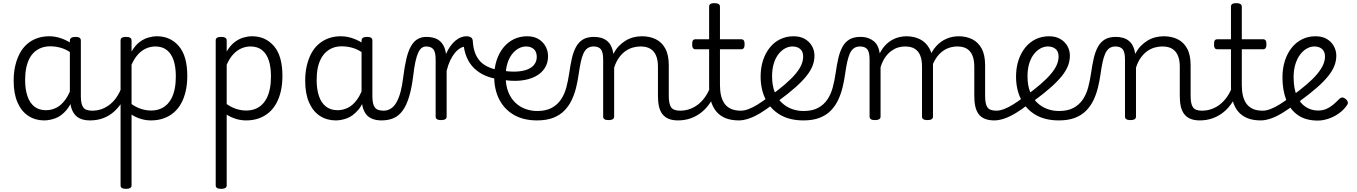

<svg xmlns="http://www.w3.org/2000/svg" viewBox="-20 -750 8646 1223"><path d="M261 17Q205 17 161 -11.5Q117 -40 92 -96.5Q67 -153 67 -236Q67 -287 77 -330.5Q87 -374 105.5 -409Q124 -444 151.5 -468.5Q179 -493 215 -506Q251 -519 294 -519Q334 -519 373.5 -504.5Q413 -490 448 -465V-403Q408 -433 372.5 -444Q337 -455 299 -455Q270 -455 245 -446Q220 -437 200.5 -420Q181 -403 167.5 -377Q154 -351 147 -317Q140 -283 140 -240Q140 -182 154.5 -138.5Q169 -95 198.5 -71.5Q228 -48 273 -48Q308 -48 339.5 -64Q371 -80 397.5 -117Q424 -154 442 -215L459 -163Q437 -88 403.5 -49Q370 -10 332.5 3.5Q295 17 261 17ZM554 17Q520 17 495.5 7.5Q471 -2 455.5 -21.5Q440 -41 432.5 -69.5Q425 -98 425 -136V-491Q425 -503 434 -509Q443 -515 461 -515Q478 -515 486.5 -509.5Q495 -504 495 -492V-136Q495 -88 510 -66.5Q525 -45 567 -45Q575 -45 579 -35.5Q583 -26 582 -14Q581 -2 574.5 7.5Q568 17 554 17Z M553 17Q541 17 535 7.5Q529 -2 530 -14Q531 -26 540 -35.5Q549 -45 566 -45Q601 -45 630 -56Q659 -67 683 -87Q707 -107 724.5 -133.5Q742 -160 753 -189Q758 -202 768 -201Q778 -200 785.5 -191Q793 -182 790 -172Q777 -131 755 -96.5Q733 -62 703.5 -36.5Q674 -11 636.5 3Q599 17 553 17Z M783 453Q765 453 756.5 447.5Q748 442 748 431V-493Q748 -504 756.5 -509.5Q765 -515 783 -515Q800 -515 809 -509.5Q818 -504 818 -493V-422Q842 -462 869.5 -482.5Q897 -503 925.5 -511Q954 -519 980 -519Q1065 -519 1119 -456.5Q1173 -394 1173 -266Q1173 -214 1163 -170Q1153 -126 1134 -91.5Q1115 -57 1087 -33Q1059 -9 1022.5 4Q986 17 942 17Q909 17 877.5 7.5Q846 -2 818 -20V431Q818 442 809 447.5Q800 453 783 453ZM818 -87Q850 -65 881 -55.5Q912 -46 943 -46Q971 -46 995.5 -54.5Q1020 -63 1039.5 -80.5Q1059 -98 1072.5 -124Q1086 -150 1093 -185Q1100 -220 1100 -263Q1100 -323 1086 -365.5Q1072 -408 1043 -431Q1014 -454 970 -454Q940 -454 912 -442Q884 -430 860.5 -405Q837 -380 818 -338Z M1389 453Q1371 453 1362.5 447.5Q1354 442 1354 431V-493Q1354 -504 1362.5 -509.5Q1371 -515 1389 -515Q1406 -515 1415 -509.5Q1424 -504 1424 -493V-422Q1448 -462 1475.5 -482.5Q1503 -503 1531.5 -511Q1560 -519 1586 -519Q1671 -519 1725 -456.5Q1779 -394 1779 -266Q1779 -214 1769 -170Q1759 -126 1740 -91.5Q1721 -57 1693 -33Q1665 -9 1628.5 4Q1592 17 1548 17Q1515 17 1483.5 7.5Q1452 -2 1424 -20V431Q1424 442 1415 447.5Q1406 453 1389 453ZM1424 -87Q1456 -65 1487 -55.5Q1518 -46 1549 -46Q1577 -46 1601.5 -54.5Q1626 -63 1645.5 -80.5Q1665 -98 1678.5 -124Q1692 -150 1699 -185Q1706 -220 1706 -263Q1706 -323 1692 -365.5Q1678 -408 1649 -431Q1620 -454 1576 -454Q1546 -454 1518 -442Q1490 -430 1466.5 -405Q1443 -380 1424 -338Z M2119 17Q2062 17 2018 -11.5Q1974 -40 1949 -96.5Q1924 -153 1924 -236Q1924 -287 1934 -330.5Q1944 -374 1962.5 -409Q1981 -444 2009 -468.5Q2037 -493 2072.5 -506Q2108 -519 2151 -519Q2191 -519 2231 -504.5Q2271 -490 2305 -465V-403Q2266 -433 2230 -444Q2194 -455 2156 -455Q2127 -455 2102.5 -446Q2078 -437 2058.5 -420Q2039 -403 2025 -377Q2011 -351 2004 -317Q1997 -283 1997 -240Q1997 -182 2011.5 -138.5Q2026 -95 2056 -71.5Q2086 -48 2130 -48Q2165 -48 2197 -64Q2229 -80 2255.5 -117Q2282 -154 2299 -215L2317 -163Q2295 -88 2261 -49Q2227 -10 2190 3.5Q2153 17 2119 17ZM2411 17Q2378 17 2353 7.5Q2328 -2 2312.5 -21.5Q2297 -41 2290 -69.5Q2283 -98 2283 -136V-491Q2283 -503 2291.5 -509Q2300 -515 2318 -515Q2335 -515 2343.5 -509.5Q2352 -504 2352 -492V-136Q2352 -88 2367 -66.5Q2382 -45 2424 -45Q2432 -45 2436.5 -35.5Q2441 -26 2440 -14Q2439 -2 2432 7.5Q2425 17 2411 17Z M2410 17Q2401 17 2396.5 7.5Q2392 -2 2393.5 -14Q2395 -26 2402 -35.5Q2409 -45 2422 -45Q2449 -45 2470 -58.5Q2491 -72 2506 -99Q2521 -126 2531.5 -165Q2542 -204 2548 -255Q2557 -328 2569 -377.5Q2581 -427 2599 -457.5Q2617 -488 2641 -501.5Q2665 -515 2696 -515Q2705 -515 2709.5 -505.5Q2714 -496 2713.5 -484Q2713 -472 2708 -463Q2703 -454 2694 -454Q2679 -454 2666.5 -445Q2654 -436 2644 -414.5Q2634 -393 2626 -356.5Q2618 -320 2612 -266Q2602 -186 2585 -131Q2568 -76 2543.5 -43.5Q2519 -11 2486 3Q2453 17 2410 17Z M2789 15Q2772 15 2763.5 9.5Q2755 4 2755 -7V-371Q2755 -418 2740.5 -436Q2726 -454 2694 -454Q2682 -454 2676 -463Q2670 -472 2670 -484Q2670 -496 2677 -505.5Q2684 -515 2696 -515Q2722 -515 2743 -509Q2764 -503 2779.5 -490.5Q2795 -478 2805.5 -458.5Q2816 -439 2820 -412L2821 -406Q2833 -434 2848.5 -455.5Q2864 -477 2881 -491Q2898 -505 2915.5 -512Q2933 -519 2949 -519Q2964 -519 2971.5 -509Q2979 -499 2979 -486.5Q2979 -474 2971.5 -464Q2964 -454 2949 -454Q2931 -454 2912.5 -443.5Q2894 -433 2877.5 -413Q2861 -393 2847.5 -364.5Q2834 -336 2825 -299V-7Q2825 4 2816 9.5Q2807 15 2789 15Z M3154 -246Q3108 -252 3069.5 -269Q3031 -286 3001 -314.5Q2971 -343 2953 -385Q2935 -427 2931 -484L2949 -519Q2970 -519 2981 -511Q2992 -503 2992 -483Q2995 -441 3007 -410.5Q3019 -380 3039.5 -358.5Q3060 -337 3090 -323.5Q3120 -310 3159 -303Q3174 -300 3180 -290.5Q3186 -281 3184 -270Q3182 -259 3174 -251.5Q3166 -244 3154 -246Z M3164 -303Q3223 -292 3267 -294Q3311 -296 3340.5 -308Q3370 -320 3384.5 -340.5Q3399 -361 3399 -387Q3399 -421 3380 -437.5Q3361 -454 3331 -454Q3306 -454 3282.5 -441Q3259 -428 3240.5 -403.5Q3222 -379 3211.5 -344Q3201 -309 3201 -264Q3201 -206 3217.5 -164.5Q3234 -123 3262.5 -96Q3291 -69 3327 -56Q3363 -43 3401 -43Q3414 -43 3420.5 -34Q3427 -25 3427 -13Q3427 -1 3420.5 8Q3414 17 3401 17Q3314 17 3253 -18.5Q3192 -54 3160 -117Q3128 -180 3128 -262Q3128 -319 3143.5 -366Q3159 -413 3187 -447.5Q3215 -482 3253.5 -500.5Q3292 -519 3338 -519Q3380 -519 3409.5 -501.5Q3439 -484 3455 -455Q3471 -426 3471 -391Q3471 -350 3450.5 -317Q3430 -284 3390 -263Q3350 -242 3293 -236.5Q3236 -231 3162 -245Z M3401 17Q3385 17 3377.5 8Q3370 -1 3370 -13Q3370 -25 3377.5 -34Q3385 -43 3401 -43Q3458 -43 3494.5 -63Q3531 -83 3553.5 -116.5Q3576 -150 3587.5 -193.5Q3599 -237 3606 -285Q3613 -335 3622.5 -377Q3632 -419 3648.5 -450Q3665 -481 3692.5 -498Q3720 -515 3763 -515Q3772 -515 3776.5 -505.5Q3781 -496 3780.5 -484Q3780 -472 3775 -463Q3770 -454 3761 -454Q3738 -454 3722 -442.5Q3706 -431 3696 -408.5Q3686 -386 3679 -353Q3672 -320 3666 -277Q3660 -234 3649.5 -191.5Q3639 -149 3621 -111.5Q3603 -74 3574.5 -45Q3546 -16 3503.5 0.5Q3461 17 3401 17Z M4299 17Q4264 17 4239.5 7Q4215 -3 4199.5 -23Q4184 -43 4177.5 -72Q4171 -101 4171 -139V-326Q4171 -366 4159.5 -394.5Q4148 -423 4124 -438.5Q4100 -454 4059 -454Q4035 -454 4010.5 -447Q3986 -440 3964 -424.5Q3942 -409 3923 -383Q3904 -357 3892 -319V-7Q3892 4 3883 9.5Q3874 15 3856 15Q3839 15 3830.5 9.5Q3822 4 3822 -7V-371Q3822 -418 3807.5 -436Q3793 -454 3761 -454Q3748 -454 3742 -463Q3736 -472 3736 -484Q3736 -496 3743 -505.5Q3750 -515 3763 -515Q3790 -515 3811 -508.5Q3832 -502 3847.5 -489Q3863 -476 3872.5 -457Q3882 -438 3886 -414L3888 -407Q3902 -436 3922.5 -457Q3943 -478 3966.5 -492Q3990 -506 4016 -512.5Q4042 -519 4069 -519Q4119 -519 4157.5 -500Q4196 -481 4218 -440.5Q4240 -400 4240 -334V-139Q4240 -88 4255 -66.5Q4270 -45 4312 -45Q4324 -45 4329.5 -35.5Q4335 -26 4334 -14Q4333 -2 4324.5 7.5Q4316 17 4299 17Z M4298 17Q4286 17 4280 7.5Q4274 -2 4275 -14Q4276 -26 4285 -35.5Q4294 -45 4311 -45Q4346 -45 4376.5 -56.5Q4407 -68 4431.5 -88.5Q4456 -109 4475 -137.5Q4494 -166 4505 -199Q4510 -212 4520.5 -211Q4531 -210 4539 -202Q4547 -194 4543 -183Q4530 -137 4506.5 -100Q4483 -63 4451.5 -37Q4420 -11 4381.5 3Q4343 17 4298 17Z M4687 17Q4637 17 4601.5 2.5Q4566 -12 4542.5 -40Q4519 -68 4508 -109Q4497 -150 4497 -202V-436H4412Q4399 -436 4394 -443.5Q4389 -451 4389 -468Q4389 -486 4394 -493Q4399 -500 4412 -500H4497V-708Q4497 -719 4505 -724.5Q4513 -730 4530 -730Q4548 -730 4557 -724.5Q4566 -719 4566 -708V-500H4700Q4712 -500 4717.5 -493Q4723 -486 4723 -468Q4723 -451 4717.5 -443.5Q4712 -436 4700 -436H4566V-208Q4566 -171 4573 -141Q4580 -111 4595.5 -89.5Q4611 -68 4636.5 -56.5Q4662 -45 4699 -45Q4711 -45 4717 -35.5Q4723 -26 4722 -14Q4721 -2 4712.5 7.5Q4704 17 4687 17Z M4686 17Q4674 17 4668 7.5Q4662 -2 4663 -14Q4664 -26 4673 -35.5Q4682 -45 4699 -45Q4721 -45 4748 -55Q4775 -65 4806.5 -84.5Q4838 -104 4873 -131Q4883 -140 4893 -137Q4903 -134 4909 -124.5Q4915 -115 4914.5 -104Q4914 -93 4904 -86Q4863 -54 4824.5 -30.5Q4786 -7 4751 5Q4716 17 4686 17Z M4880 -135Q4940 -178 4981 -213.5Q5022 -249 5047.5 -279.5Q5073 -310 5084.5 -337Q5096 -364 5096 -390Q5096 -422 5077 -438Q5058 -454 5028 -454Q5003 -454 4979.5 -441Q4956 -428 4937.5 -403.5Q4919 -379 4908.5 -344Q4898 -309 4898 -264Q4898 -206 4914.5 -164.5Q4931 -123 4959.5 -96Q4988 -69 5023.5 -56Q5059 -43 5098 -43Q5111 -43 5117.5 -34Q5124 -25 5124 -13Q5124 -1 5117.5 8Q5111 17 5098 17Q5010 17 4949.5 -18.5Q4889 -54 4857 -117Q4825 -180 4825 -262Q4825 -319 4840.5 -366Q4856 -413 4884 -447.5Q4912 -482 4950.5 -500.5Q4989 -519 5035 -519Q5077 -519 5106.5 -502Q5136 -485 5152 -457Q5168 -429 5168 -395Q5168 -363 5156 -331.5Q5144 -300 5117 -266Q5090 -232 5046 -193Q5002 -154 4938 -107Z M5098 17Q5082 17 5074.5 8Q5067 -1 5067 -13Q5067 -25 5074.5 -34Q5082 -43 5098 -43Q5155 -43 5191.5 -63Q5228 -83 5250.5 -116.5Q5273 -150 5284.5 -193.5Q5296 -237 5303 -285Q5310 -335 5319.5 -377Q5329 -419 5345.5 -450Q5362 -481 5389.5 -498Q5417 -515 5460 -515Q5469 -515 5473.5 -505.5Q5478 -496 5477.5 -484Q5477 -472 5472 -463Q5467 -454 5458 -454Q5435 -454 5419 -442.5Q5403 -431 5393 -408.5Q5383 -386 5376 -353Q5369 -320 5363 -277Q5357 -234 5346.5 -191.5Q5336 -149 5318 -111.5Q5300 -74 5271.5 -45Q5243 -16 5200.5 0.5Q5158 17 5098 17Z M5553 15Q5536 15 5527.5 9.5Q5519 4 5519 -7V-371Q5519 -418 5504.5 -436Q5490 -454 5458 -454Q5444 -454 5437 -463Q5430 -472 5430 -484Q5430 -496 5437.5 -505.5Q5445 -515 5460 -515Q5489 -515 5510 -507.5Q5531 -500 5546.5 -487Q5562 -474 5571 -455Q5580 -436 5583 -414L5584 -410Q5600 -442 5620.5 -463Q5641 -484 5664 -496.5Q5687 -509 5710 -514Q5733 -519 5753 -519Q5802 -519 5840 -500Q5878 -481 5900.5 -440.5Q5923 -400 5923 -334V-7Q5923 4 5914 9.5Q5905 15 5888 15Q5870 15 5861.5 9.5Q5853 4 5853 -7V-326Q5853 -367 5842 -395.5Q5831 -424 5807.5 -439Q5784 -454 5744 -454Q5722 -454 5700.5 -447.5Q5679 -441 5657.5 -425.5Q5636 -410 5618.5 -385Q5601 -360 5589 -322V-7Q5589 4 5580 9.5Q5571 15 5553 15ZM6314 17Q6279 17 6254 7Q6229 -3 6214 -23Q6199 -43 6192.5 -72Q6186 -101 6186 -139V-326Q6186 -366 6175 -394.5Q6164 -423 6140.5 -438.5Q6117 -454 6078 -454Q6051 -454 6024.5 -445Q5998 -436 5974 -415.5Q5950 -395 5931.5 -360.5Q5913 -326 5902 -276H5876Q5880 -335 5898 -380.5Q5916 -426 5944.5 -457Q5973 -488 6009.5 -503.5Q6046 -519 6087 -519Q6135 -519 6173 -500Q6211 -481 6233 -440.5Q6255 -400 6255 -334V-139Q6255 -88 6269.5 -66.5Q6284 -45 6327 -45Q6338 -45 6343.5 -35.5Q6349 -26 6348 -14Q6347 -2 6339 7.5Q6331 17 6314 17Z M6313 17Q6301 17 6295 7.5Q6289 -2 6290 -14Q6291 -26 6300 -35.5Q6309 -45 6326 -45Q6348 -45 6375 -55Q6402 -65 6433.5 -84.5Q6465 -104 6500 -131Q6510 -140 6520 -137Q6530 -134 6536 -124.5Q6542 -115 6541.5 -104Q6541 -93 6531 -86Q6490 -54 6451.5 -30.5Q6413 -7 6378 5Q6343 17 6313 17Z M6507 -135Q6567 -178 6608 -213.5Q6649 -249 6674.5 -279.5Q6700 -310 6711.5 -337Q6723 -364 6723 -390Q6723 -422 6704 -438Q6685 -454 6655 -454Q6630 -454 6606.5 -441Q6583 -428 6564.5 -403.5Q6546 -379 6535.5 -344Q6525 -309 6525 -264Q6525 -206 6541.5 -164.5Q6558 -123 6586.5 -96Q6615 -69 6650.5 -56Q6686 -43 6725 -43Q6738 -43 6744.5 -34Q6751 -25 6751 -13Q6751 -1 6744.5 8Q6738 17 6725 17Q6637 17 6576.5 -18.5Q6516 -54 6484 -117Q6452 -180 6452 -262Q6452 -319 6467.5 -366Q6483 -413 6511 -447.5Q6539 -482 6577.5 -500.5Q6616 -519 6662 -519Q6704 -519 6733.5 -502Q6763 -485 6779 -457Q6795 -429 6795 -395Q6795 -363 6783 -331.5Q6771 -300 6744 -266Q6717 -232 6673 -193Q6629 -154 6565 -107Z M6725 17Q6709 17 6701.5 8Q6694 -1 6694 -13Q6694 -25 6701.5 -34Q6709 -43 6725 -43Q6782 -43 6818.5 -63Q6855 -83 6877.5 -116.5Q6900 -150 6911.5 -193.5Q6923 -237 6930 -285Q6937 -335 6946.5 -377Q6956 -419 6972.5 -450Q6989 -481 7016.5 -498Q7044 -515 7087 -515Q7096 -515 7100.5 -505.5Q7105 -496 7104.5 -484Q7104 -472 7099 -463Q7094 -454 7085 -454Q7062 -454 7046 -442.5Q7030 -431 7020 -408.5Q7010 -386 7003 -353Q6996 -320 6990 -277Q6984 -234 6973.5 -191.5Q6963 -149 6945 -111.5Q6927 -74 6898.5 -45Q6870 -16 6827.5 0.5Q6785 17 6725 17Z M7623 17Q7588 17 7563.5 7Q7539 -3 7523.5 -23Q7508 -43 7501.5 -72Q7495 -101 7495 -139V-326Q7495 -366 7483.5 -394.5Q7472 -423 7448 -438.5Q7424 -454 7383 -454Q7359 -454 7334.5 -447Q7310 -440 7288 -424.5Q7266 -409 7247 -383Q7228 -357 7216 -319V-7Q7216 4 7207 9.5Q7198 15 7180 15Q7163 15 7154.5 9.5Q7146 4 7146 -7V-371Q7146 -418 7131.5 -436Q7117 -454 7085 -454Q7072 -454 7066 -463Q7060 -472 7060 -484Q7060 -496 7067 -505.5Q7074 -515 7087 -515Q7114 -515 7135 -508.5Q7156 -502 7171.5 -489Q7187 -476 7196.5 -457Q7206 -438 7210 -414L7212 -407Q7226 -436 7246.5 -457Q7267 -478 7290.5 -492Q7314 -506 7340 -512.5Q7366 -519 7393 -519Q7443 -519 7481.5 -500Q7520 -481 7542 -440.5Q7564 -400 7564 -334V-139Q7564 -88 7579 -66.5Q7594 -45 7636 -45Q7648 -45 7653.5 -35.5Q7659 -26 7658 -14Q7657 -2 7648.5 7.5Q7640 17 7623 17Z M7622 17Q7610 17 7604 7.5Q7598 -2 7599 -14Q7600 -26 7609 -35.5Q7618 -45 7635 -45Q7670 -45 7700.5 -56.5Q7731 -68 7755.5 -88.5Q7780 -109 7799 -137.5Q7818 -166 7829 -199Q7834 -212 7844.5 -211Q7855 -210 7863 -202Q7871 -194 7867 -183Q7854 -137 7830.5 -100Q7807 -63 7775.5 -37Q7744 -11 7705.5 3Q7667 17 7622 17Z M8011 17Q7961 17 7925.5 2.5Q7890 -12 7866.5 -40Q7843 -68 7832 -109Q7821 -150 7821 -202V-436H7736Q7723 -436 7718 -443.5Q7713 -451 7713 -468Q7713 -486 7718 -493Q7723 -500 7736 -500H7821V-708Q7821 -719 7829 -724.5Q7837 -730 7854 -730Q7872 -730 7881 -724.5Q7890 -719 7890 -708V-500H8024Q8036 -500 8041.5 -493Q8047 -486 8047 -468Q8047 -451 8041.5 -443.5Q8036 -436 8024 -436H7890V-208Q7890 -171 7897 -141Q7904 -111 7919.5 -89.5Q7935 -68 7960.5 -56.5Q7986 -45 8023 -45Q8035 -45 8041 -35.5Q8047 -26 8046 -14Q8045 -2 8036.5 7.5Q8028 17 8011 17Z M8010 17Q7998 17 7992 7.5Q7986 -2 7987 -14Q7988 -26 7997 -35.5Q8006 -45 8023 -45Q8045 -45 8072 -55Q8099 -65 8130.5 -84.5Q8162 -104 8197 -131Q8207 -140 8217 -137Q8227 -134 8233 -124.5Q8239 -115 8238.5 -104Q8238 -93 8228 -86Q8187 -54 8148.5 -30.5Q8110 -7 8075 5Q8040 17 8010 17Z M8374 18Q8297 18 8247 -17Q8197 -52 8173 -114Q8149 -176 8149 -256Q8149 -315 8164.5 -363Q8180 -411 8208 -446Q8236 -481 8274.5 -500Q8313 -519 8359 -519Q8402 -519 8431 -502Q8460 -485 8476 -456.5Q8492 -428 8492 -395Q8492 -363 8480 -331.5Q8468 -300 8440.5 -265.5Q8413 -231 8368 -191.5Q8323 -152 8257 -104L8199 -131Q8261 -176 8303 -212Q8345 -248 8370.5 -279Q8396 -310 8408 -337Q8420 -364 8420 -390Q8420 -421 8401.5 -437.5Q8383 -454 8352 -454Q8328 -454 8304.5 -441Q8281 -428 8262 -403Q8243 -378 8231.5 -341.5Q8220 -305 8220 -259Q8220 -185 8241.5 -137.5Q8263 -90 8298.5 -68Q8334 -46 8375 -46Q8404 -46 8427 -55.5Q8450 -65 8470 -81.5Q8490 -98 8508 -117Q8520 -129 8530 -129Q8540 -129 8551 -120Q8562 -111 8565 -101Q8568 -91 8560 -80Q8539 -49 8507.5 -27Q8476 -5 8441 6.5Q8406 18 8374 18Z"/></svg>

Font: Playwrite US Modern Light
Style: Regular
Weight: 300
Designer: Veronika Burian, José Scaglione
Foundry: TypeTogether
Version: Version 1.003